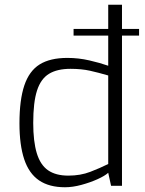

<svg xmlns="http://www.w3.org/2000/svg" viewBox="-20 -783 612 809"><path d="M290 -633V-661H566V-633ZM254 6Q187 6 144.5 -23Q102 -52 82 -112Q62 -172 62 -263Q62 -362 82.5 -423Q103 -484 147 -511.5Q191 -539 264 -539Q311 -539 356.5 -528.5Q402 -518 436 -506V-763H494V0H448L436 -55Q422 -42 391 -28Q360 -14 323 -4Q286 6 254 6ZM268 -43Q319 -43 360.5 -59Q402 -75 436 -92V-465Q395 -477 359 -485Q323 -493 277 -493Q221 -493 186.5 -472Q152 -451 136 -401.5Q120 -352 120 -265Q120 -187 135 -137.5Q150 -88 182.5 -65.5Q215 -43 268 -43Z"/></svg>

Font: Exo Thin Light
Style: Regular
Weight: 300
Version: Version 2.000